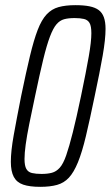

<svg xmlns="http://www.w3.org/2000/svg" viewBox="-20 -716 429 744"><path d="M136 8Q95 8 70 -0.5Q45 -9 33.5 -30.5Q22 -52 22 -89Q22 -130 33 -191.5Q44 -253 62 -344Q81 -436 96 -498.5Q111 -561 126 -600Q141 -639 160.5 -660Q180 -681 207 -688.5Q234 -696 272 -696Q305 -696 327 -691.5Q349 -687 362.5 -677Q376 -667 382.5 -649Q389 -631 389 -604Q389 -564 378 -501Q367 -438 347 -344Q328 -252 313 -189Q298 -126 282 -87Q266 -48 247 -27.5Q228 -7 201 0.5Q174 8 136 8ZM141 -42Q164 -42 181 -46.5Q198 -51 211.5 -66Q225 -81 236.5 -114Q248 -147 262 -202.5Q276 -258 294 -344Q314 -440 324 -497.5Q334 -555 334 -587Q334 -615 327 -627Q320 -639 305.5 -642.5Q291 -646 269 -646Q245 -646 228.5 -641.5Q212 -637 199 -622Q186 -607 173.5 -574Q161 -541 147.5 -485.5Q134 -430 116 -344Q103 -283 93.5 -236Q84 -189 79.5 -155.5Q75 -122 75 -100Q75 -74 82 -61.5Q89 -49 104 -45.5Q119 -42 141 -42Z"/></svg>

Font: Saira ExtraCondensed Light
Style: Italic
Weight: 300
Width: 2
Italic angle: -12°
Designer: Hector Gatti with collaboration of the Omnibus-Type team
Foundry: Omnibus-Type
Version: Version 1.101